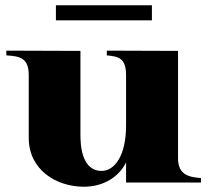

<svg xmlns="http://www.w3.org/2000/svg" viewBox="-20 -693 788 728"><path d="M298 15C369 15 429 -19 458 -77V-1H742V-18C695 -21 655 -31 655 -93V-500L385 -501V-483C429 -479 458 -473 458 -408V-217C458 -105 416 -45 365 -45C323 -45 285 -77 285 -181V-500L4 -501V-483C56 -480 89 -473 89 -408V-170C89 -50 192 15 298 15ZM192 -673V-616H556V-673Z"/></svg>

Font: Sprat
Style: Bold
Weight: 700
Designer: Ethan Nakache
Foundry: Collletttivo
Version: Version 2.000;Glyphs 3.2 (3217)